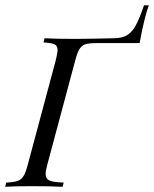

<svg xmlns="http://www.w3.org/2000/svg" viewBox="-48 -718 592 738"><path d="M505.6 -697.6H524.2Q516.9 -679 508.9 -647.6Q497.6 -604 488.7 -552.4H324.2Q295.2 -552.4 280.6 -548Q266.1 -543.5 257.7 -529.8Q249.2 -516.1 241.1 -485.5L133.9 -85.5Q127.4 -61.3 127.4 -50Q127.4 -30.6 142.3 -24.2Q157.3 -17.7 196.8 -16.1L192.7 0Q150.8 -2.4 74.2 -2.4Q5.6 -2.4 -28.2 0L-24.2 -16.1Q5.6 -17.7 19.8 -22.6Q33.9 -27.4 42.3 -41.1Q50.8 -54.8 58.9 -85.5L166.1 -485.5Q173.4 -516.1 173.4 -525Q173.4 -541.9 161.7 -547.6Q150 -553.2 119.4 -554.8L123.4 -571Q165.3 -568.5 244.4 -568.5L315.3 -569.4Q366.9 -571 387.9 -571Q421 -571 440.3 -582.7Q459.7 -594.4 473.8 -620.2Q487.9 -646 505.6 -697.6Z"/></svg>

Font: Playfair Display SC
Style: Italic
Weight: 400
Italic angle: -14°
Designer: Claus Eggers Sørensen
Foundry: Claus Eggers Sørensen
Version: Version 1.202; ttfautohint (v1.6)